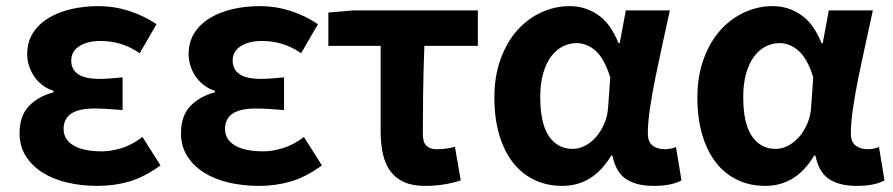

<svg xmlns="http://www.w3.org/2000/svg" viewBox="-20 -594 2921 628"><path d="M299 14Q246 14 199.5 3Q153 -8 118.5 -30Q84 -52 64 -84Q44 -116 44 -158Q44 -215 74.5 -247Q105 -279 155 -292V-297Q133 -304 117 -317Q101 -330 90.5 -346Q80 -362 74.5 -380Q69 -398 69 -416Q69 -457 88 -486.5Q107 -516 139.5 -535.5Q172 -555 214 -564.5Q256 -574 302 -574Q353 -574 401.5 -558.5Q450 -543 492 -515L437 -420Q379 -460 309 -460Q266 -460 239.5 -443Q213 -426 213 -396Q213 -367 235.5 -351.5Q258 -336 305 -336Q322 -336 341.5 -337.5Q361 -339 381 -341V-234Q357 -236 333.5 -237.5Q310 -239 287 -239Q188 -239 188 -172Q188 -138 220 -118.5Q252 -99 314 -99Q343 -99 377.5 -109.5Q412 -120 446 -146L505 -53Q451 -14 402 0Q353 14 299 14Z M827 14Q774 14 727.5 3Q681 -8 646.5 -30Q612 -52 592 -84Q572 -116 572 -158Q572 -215 602.5 -247Q633 -279 683 -292V-297Q661 -304 645 -317Q629 -330 618.5 -346Q608 -362 602.5 -380Q597 -398 597 -416Q597 -457 616 -486.5Q635 -516 667.5 -535.5Q700 -555 742 -564.5Q784 -574 830 -574Q881 -574 929.5 -558.5Q978 -543 1020 -515L965 -420Q907 -460 837 -460Q794 -460 767.5 -443Q741 -426 741 -396Q741 -367 763.5 -351.5Q786 -336 833 -336Q850 -336 869.5 -337.5Q889 -339 909 -341V-234Q885 -236 861.5 -237.5Q838 -239 815 -239Q716 -239 716 -172Q716 -138 748 -118.5Q780 -99 842 -99Q871 -99 905.5 -109.5Q940 -120 974 -146L1033 -53Q979 -14 930 0Q881 14 827 14Z M1370 14Q1329 14 1301.5 1.5Q1274 -11 1257 -34Q1240 -57 1232.5 -90Q1225 -123 1225 -164V-444H1054V-553L1136 -560H1543V-444H1368Q1365 -365 1364 -291Q1363 -217 1363 -157Q1363 -128 1375 -117Q1387 -106 1407 -106Q1422 -106 1436 -107.5Q1450 -109 1468 -114L1487 -4Q1463 4 1433.5 9Q1404 14 1370 14Z M1819 14Q1769 14 1728 -5.5Q1687 -25 1658 -62Q1629 -99 1613 -153Q1597 -207 1597 -275Q1597 -345 1617.5 -401Q1638 -457 1672 -495Q1706 -533 1750.5 -553.5Q1795 -574 1844 -574Q1893 -574 1935 -546Q1977 -518 2003 -453H2007L2027 -560H2171Q2160 -509 2147.5 -452.5Q2135 -396 2124 -342Q2113 -288 2106 -240Q2099 -192 2099 -158Q2099 -130 2114.5 -118Q2130 -106 2154 -106Q2173 -106 2191 -113L2209 -4Q2195 4 2172.5 9Q2150 14 2118 14Q2061 14 2027.5 -8.5Q1994 -31 1983 -85H1979Q1920 14 1819 14ZM1853 -107Q1874 -107 1894 -117.5Q1914 -128 1930 -146.5Q1946 -165 1956.5 -189.5Q1967 -214 1969 -242L1976 -341Q1957 -402 1928.5 -427.5Q1900 -453 1865 -453Q1843 -453 1821.5 -442.5Q1800 -432 1783.5 -410.5Q1767 -389 1757 -355.5Q1747 -322 1747 -277Q1747 -190 1775.5 -148.5Q1804 -107 1853 -107Z M2483 14Q2433 14 2392 -5.5Q2351 -25 2322 -62Q2293 -99 2277 -153Q2261 -207 2261 -275Q2261 -345 2281.5 -401Q2302 -457 2336 -495Q2370 -533 2414.5 -553.5Q2459 -574 2508 -574Q2557 -574 2599 -546Q2641 -518 2667 -453H2671L2691 -560H2835Q2824 -509 2811.5 -452.5Q2799 -396 2788 -342Q2777 -288 2770 -240Q2763 -192 2763 -158Q2763 -130 2778.5 -118Q2794 -106 2818 -106Q2837 -106 2855 -113L2873 -4Q2859 4 2836.5 9Q2814 14 2782 14Q2725 14 2691.5 -8.5Q2658 -31 2647 -85H2643Q2584 14 2483 14ZM2517 -107Q2538 -107 2558 -117.5Q2578 -128 2594 -146.5Q2610 -165 2620.5 -189.5Q2631 -214 2633 -242L2640 -341Q2621 -402 2592.5 -427.5Q2564 -453 2529 -453Q2507 -453 2485.5 -442.5Q2464 -432 2447.5 -410.5Q2431 -389 2421 -355.5Q2411 -322 2411 -277Q2411 -190 2439.5 -148.5Q2468 -107 2517 -107Z"/></svg>

Font: SpoqaHanSans-Bold
Style: Regular
Weight: 700
Designer: [Spoqa Han Sans] Dong-huui Kim \uAE40 \uB3D9 \uD718   [Noto Sans] Ryoko NISHIZUKA \u897F \u585A \u6DBC \u5B50  (kana & i
Foundry: Spoqa (http://www.spoqa-han-sans.com)
Version: Version 2.000